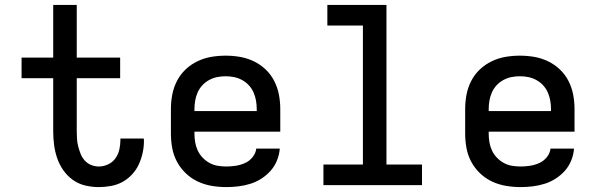

<svg xmlns="http://www.w3.org/2000/svg" viewBox="-20 -755 2440 783"><path d="M383 8Q355 8 327.5 1.5Q300 -5 277 -21.5Q254 -38 238 -61Q222 -84 213 -110.5Q204 -137 200.5 -164.5Q197 -192 197 -220V-436H68V-520H197V-735H293V-520H470V-436H293V-220Q293 -204 294 -188.5Q295 -173 299 -157.5Q303 -142 309 -127Q315 -112 326 -100Q337 -88 352 -82Q367 -76 383 -76Q402 -76 420.5 -84.5Q439 -93 450.5 -109Q462 -125 466.5 -144.5Q471 -164 471 -184Q471 -185 471 -187Q471 -189 471 -190H566Q567 -187 567 -184.5Q567 -182 567 -179Q567 -155 561.5 -130.5Q556 -106 545.5 -83.5Q535 -61 517.5 -42.5Q500 -24 478.5 -12.5Q457 -1 432 3.5Q407 8 383 8Z M903 8Q873 8 843.5 3Q814 -2 787 -14.5Q760 -27 738 -48Q716 -69 702 -95Q688 -121 682.5 -150.5Q677 -180 677 -210V-310Q677 -340 682.5 -369Q688 -398 701.5 -424.5Q715 -451 736.5 -471.5Q758 -492 785 -505Q812 -518 841 -523Q870 -528 900 -528Q930 -528 959 -523Q988 -518 1015 -505Q1042 -492 1063.5 -471.5Q1085 -451 1098.5 -424.5Q1112 -398 1117.5 -369Q1123 -340 1123 -310V-218H773V-210Q773 -192 776 -174.5Q779 -157 786.5 -141Q794 -125 806.5 -112Q819 -99 834.5 -90.5Q850 -82 867.5 -79Q885 -76 903 -76Q922 -76 941.5 -79Q961 -82 979 -90Q997 -98 1010 -114Q1023 -130 1025 -149H1121Q1119 -124 1109.5 -100.5Q1100 -77 1083.5 -58.5Q1067 -40 1046 -26.5Q1025 -13 1001 -5.5Q977 2 952 5Q927 8 903 8ZM1027 -302V-310Q1027 -328 1024 -345Q1021 -362 1014 -378Q1007 -394 995 -407Q983 -420 967.5 -428.5Q952 -437 935 -440.5Q918 -444 900 -444Q882 -444 865 -440.5Q848 -437 832.5 -428.5Q817 -420 805 -407Q793 -394 786 -378Q779 -362 776 -345Q773 -328 773 -310V-302Z M1299 0V-84H1460V-651H1315V-735H1556V-84H1701V0Z M2103 8Q2073 8 2043.5 3Q2014 -2 1987 -14.5Q1960 -27 1938 -48Q1916 -69 1902 -95Q1888 -121 1882.5 -150.5Q1877 -180 1877 -210V-310Q1877 -340 1882.5 -369Q1888 -398 1901.5 -424.5Q1915 -451 1936.5 -471.5Q1958 -492 1985 -505Q2012 -518 2041 -523Q2070 -528 2100 -528Q2130 -528 2159 -523Q2188 -518 2215 -505Q2242 -492 2263.5 -471.5Q2285 -451 2298.5 -424.5Q2312 -398 2317.5 -369Q2323 -340 2323 -310V-218H1973V-210Q1973 -192 1976 -174.5Q1979 -157 1986.5 -141Q1994 -125 2006.5 -112Q2019 -99 2034.5 -90.5Q2050 -82 2067.5 -79Q2085 -76 2103 -76Q2122 -76 2141.5 -79Q2161 -82 2179 -90Q2197 -98 2210 -114Q2223 -130 2225 -149H2321Q2319 -124 2309.5 -100.5Q2300 -77 2283.5 -58.5Q2267 -40 2246 -26.5Q2225 -13 2201 -5.5Q2177 2 2152 5Q2127 8 2103 8ZM2227 -302V-310Q2227 -328 2224 -345Q2221 -362 2214 -378Q2207 -394 2195 -407Q2183 -420 2167.5 -428.5Q2152 -437 2135 -440.5Q2118 -444 2100 -444Q2082 -444 2065 -440.5Q2048 -437 2032.5 -428.5Q2017 -420 2005 -407Q1993 -394 1986 -378Q1979 -362 1976 -345Q1973 -328 1973 -310V-302Z"/></svg>

Font: Iosevka Custom Medium Extended
Style: Regular
Weight: 500
Width: 7
Monospace: yes
Designer: Belleve Invis
Foundry: Belleve Invis
Version: Version 11.2.4; ttfautohint (v1.8.4)